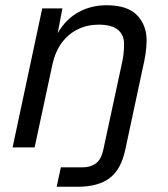

<svg xmlns="http://www.w3.org/2000/svg" viewBox="-20 -562 640 732"><path d="M196 150 212 76H295Q325 76 345.5 61Q366 46 374 8L444 -317Q448 -334 450.5 -353Q453 -372 453 -394Q453 -429 429.5 -448.5Q406 -468 356 -468Q313 -468 277 -450.5Q241 -433 216 -399.5Q191 -366 180 -317L112 0H28L141 -530H218L200 -436Q232 -490 280 -516Q328 -542 386 -542Q466 -542 502.5 -504Q539 -466 539 -408Q539 -383 534.5 -354.5Q530 -326 525 -306L458 7Q442 84 398 117Q354 150 277 150Z"/></svg>

Font: Geist Mono
Style: Italic
Weight: 400
Italic angle: -12°
Monospace: yes
Designer: Basement.studio, Andrés Briganti, Mateo Zaragoza
Foundry: Basement.studio, Vercel, Andrés Briganti, Guido Ferreyra, Mateo Zaragoza
Version: Version 1.500